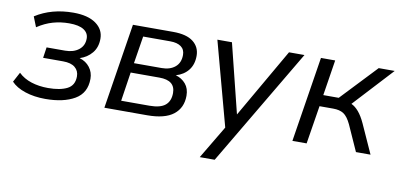

<svg xmlns="http://www.w3.org/2000/svg" viewBox="-66 -696 2239 1077"><g transform="rotate(10 1053.5 -157.5)"><path d="M203 9Q140 9 88.5 -8Q37 -25 9 -55L39 -111Q69 -82 112.5 -68Q156 -54 208 -54Q277 -54 317 -74.5Q357 -95 357 -146Q357 -178 334 -197Q311 -216 266 -216H152L161 -277H266Q314 -277 344 -300.5Q374 -324 374 -365Q374 -396 346.5 -414Q319 -432 263 -432Q215 -432 171 -419.5Q127 -407 83 -378L60 -436Q152 -495 276 -495Q359 -495 404.5 -462.5Q450 -430 450 -377Q450 -328 423 -295.5Q396 -263 354 -250Q391 -239 412.5 -211Q434 -183 434 -146Q434 -65 370.5 -28Q307 9 203 9Z M539 0 616 -486H845Q922 -486 960 -456Q998 -426 998 -376Q998 -327 972.5 -294.5Q947 -262 902 -249Q937 -239 959 -213Q981 -187 981 -146Q981 -77 932 -38.5Q883 0 782 0ZM659 -275H817Q864 -275 893 -299Q922 -323 922 -368Q922 -399 900 -415Q878 -431 838 -431H684ZM625 -55H786Q848 -55 876 -78.5Q904 -102 904 -148Q904 -220 814 -220H650Z M1114 180 1226 -8 1097 -486H1180L1278 -92L1505 -486H1593L1199 180Z M1610 0 1687 -486H1768L1736 -283H1824L2016 -486H2107L1900 -262Q1922 -252 1942 -228.5Q1962 -205 1980 -166L2055 0H1972L1906 -147Q1886 -189 1863.5 -203.5Q1841 -218 1804 -218H1726L1691 0Z"/></g></svg>

Font: Nunito Sans
Style: Italic
Weight: 400
Italic angle: -9°
Designer: Vernon Adams
Foundry: Vernon Adams
Version: Version 3.006; ttfautohint (v1.8.3)